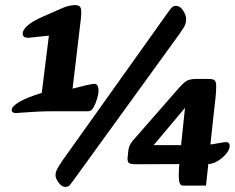

<svg xmlns="http://www.w3.org/2000/svg" viewBox="-20 -716 922 754"><path d="M26 -284Q26 -299 58 -317Q90 -335 144 -351L172 -576L96 -568Q80 -567 74.5 -571.5Q69 -576 69 -584Q69 -598 87.5 -615Q106 -632 149 -651L222 -683Q237 -690 250.5 -693Q264 -696 276 -696Q295 -696 298 -680.5Q301 -665 296 -629L265 -368L322 -382Q333 -384 339.5 -385.5Q346 -387 350 -387Q358 -387 362.5 -380Q367 -373 367 -359Q367 -350 362 -331Q357 -312 348 -295.5Q339 -279 326 -279H181Q156 -279 125 -277.5Q94 -276 70.5 -274Q47 -272 43 -272Q26 -272 26 -284ZM685 -583 270 -10Q260 3 254.5 10.5Q249 18 236 18Q223 18 210.5 1.5Q198 -15 198 -28Q198 -41.1 206.1 -55.1Q214.1 -69.2 227.2 -88.3L642.9 -671.9Q652 -685 657.5 -689Q663 -693 670 -693Q688 -693 699.5 -674Q711 -655 711 -642Q711 -623 702 -608.5Q693 -594 685 -583ZM484 -125Q485 -135 489.5 -145Q494 -155 501 -163L683 -371Q706 -397 719.5 -401.5Q733 -406 752 -406H799Q817 -406 823 -400.5Q829 -395 829 -378Q829 -356 826.5 -333Q824 -310 819 -267L789 13H698Q682 13 682 -24Q682 -49 684.5 -76.5Q687 -104 689 -126L715 -373L754 -349L549 -105L530 -146H758Q797 -146 828.4 -152Q859.9 -158 867 -158Q882 -158 882 -143Q882 -129 868.5 -112.5Q855 -96 835.5 -84Q816 -72 799 -72L519 -71Q494 -71 487 -75.5Q480 -80 481 -96Z"/></svg>

Font: Alkatra
Style: Regular
Weight: 400
Designer: Suman Bhandary
Version: Version 1.100;gftools[0.9.22]